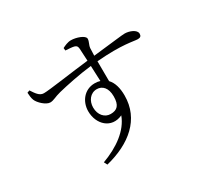

<svg xmlns="http://www.w3.org/2000/svg" viewBox="-171 -999 1342 1285"><g transform="rotate(-30 500.0 -356.5)"><path d="M501 -217C455 -217 420 -256 420 -313C420 -364 452 -408 502 -408C545 -408 577 -375 577 -310C577 -241 551 -217 501 -217ZM190 -486C216 -486 236 -502 281 -513C342 -528 448 -551 546 -562L551 -443C539 -447 525 -449 510 -449C428 -449 379 -381 379 -308C379 -206 459 -129 557 -174C521 -76 421 -5 299 40L312 65C505 17 643 -95 643 -278C643 -336 630 -383 601 -413L600 -567C801 -584 877 -560 909 -560C928 -560 937 -568 937 -586C937 -618 885 -637 850 -637C829 -637 765 -628 600 -610L602 -667C604 -692 619 -708 619 -731C619 -756 557 -778 516 -778C490 -778 466 -766 448 -757L450 -737C480 -735 501 -734 516 -730C532 -725 537 -719 539 -699L544 -604C426 -591 220 -560 183 -561C149 -561 130 -593 108 -626L89 -619C90 -599 92 -576 99 -559C110 -531 157 -486 190 -486Z"/></g></svg>

Font: Source Han Serif CN
Style: Regular
Weight: 400
Designer: Ryoko NISHIZUKA 西塚涼子 (kana & ideographs); Frank Grießhammer (Latin, Greek & Cyrillic); Wenlong ZHANG 张文龙 (bopomofo); San
Foundry: Adobe
Version: Version 2.003;hotconv 1.1.1;makeotfexe 2.6.0